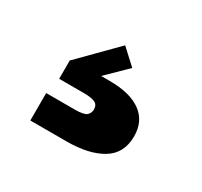

<svg xmlns="http://www.w3.org/2000/svg" viewBox="-68 -122 440 418"><g transform="rotate(30 151.5 87.5)"><path d="M45 210V141H117Q140 141 146.5 135Q153 129 153 120Q153 108 143.5 104Q134 100 117 100H54V54L142 -35L180 0L130 49H152Q203 49 230.5 69Q258 89 258 127Q258 170 225 190Q192 210 136 210Z"/></g></svg>

Font: BDO Grotesk Black
Style: Regular
Weight: 900
Designer: Deni Anggara
Foundry: Lokal Container
Version: Version 2.000